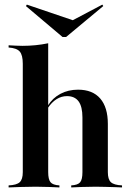

<svg xmlns="http://www.w3.org/2000/svg" viewBox="-20 -821 567 841"><path d="M291.9 0V-8.9Q321 -10.5 331 -22.6Q341.1 -34.7 341.1 -66.9V-306.5Q341.1 -354 324.2 -377Q307.3 -400 273.4 -400Q249.2 -400 227.8 -386.7Q206.5 -373.4 189.5 -347.6V-358.1Q210.5 -391.9 244.8 -410.1Q279 -428.2 321.8 -428.2Q385.5 -428.2 419 -389.5Q452.4 -350.8 452.4 -278.2V-66.9Q452.4 -35.5 465.7 -23Q479 -10.5 514.5 -8.9V0Q504 -0.8 485.1 -1.2Q466.1 -1.6 443.5 -2.4Q421 -3.2 399.2 -3.2Q368.5 -3.2 337.9 -2Q307.3 -0.8 291.9 0ZM17.7 0V-8.9Q53.2 -10.5 66.5 -23Q79.8 -35.5 79.8 -66.9V-541.9Q79.8 -579.8 66.5 -595.2Q53.2 -610.5 17.7 -612.9V-622.6Q35.5 -621.8 49.6 -621Q63.7 -620.2 78.2 -620.2Q107.3 -620.2 135.5 -623Q163.7 -625.8 191.1 -631.5V-66.9Q191.1 -35.5 201.2 -23Q211.3 -10.5 240.3 -8.9V0Q224.2 -0.8 195.6 -2Q166.9 -3.2 136.3 -3.2Q105.6 -3.2 71.8 -2Q37.9 -0.8 17.7 0ZM428.2 -800.8 432.3 -794.4 269.4 -658.9H254L93.5 -794.4L97.6 -800.8L316.1 -726.6L286.3 -725.8Z"/></svg>

Font: Playfair 144pt
Style: Bold
Weight: 700
Version: Version 2.001;gftools[0.9.30]